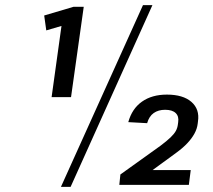

<svg xmlns="http://www.w3.org/2000/svg" viewBox="-20 -728 840 756"><path d="M259.7 -345.6H183.2L224.8 -645.4L255.9 -635.7L162.2 -608.3L154 -667L269.1 -701.1H309.7ZM543 -707.9H580.2L258 7.9H219.9ZM454 -41 611.6 -153.9Q637.4 -173.2 651.7 -187.1Q666.1 -201 672.5 -212.8Q678.9 -224.6 680.5 -238.9L681.5 -246.6Q685.2 -269.7 671.9 -282.7Q658.6 -295.7 630.1 -295.7Q603.3 -295.7 585.2 -282.9Q567.1 -270.1 559.3 -243L485.1 -247.1Q499.7 -300 538.9 -327.7Q578.2 -355.5 637.2 -355.5Q700.8 -355.5 733.8 -326.7Q766.7 -297.8 759.5 -249.9L758.5 -241.5Q756.2 -221 745.5 -201.7Q734.9 -182.4 717.6 -164.1Q700.4 -145.8 676.2 -128.1L518.4 -12.6L527.3 -58.3H731L723.6 0H449.8Z"/></svg>

Font: Pathway Extreme 8pt Thin 12pt
Style: Italic
Weight: 100
Italic angle: -8°
Version: Version 1.001;gftools[0.9.26]